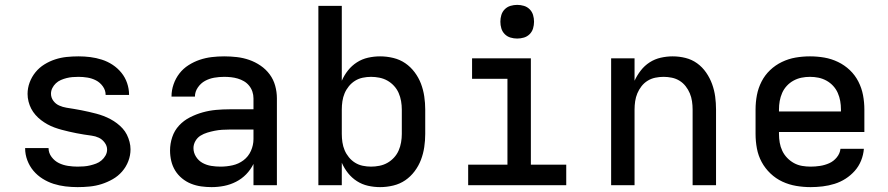

<svg xmlns="http://www.w3.org/2000/svg" viewBox="-20 -759 3640 787"><path d="M298 8Q273 8 248 5Q223 2 199.5 -5.5Q176 -13 154.5 -26.5Q133 -40 117 -59Q101 -78 92 -102Q83 -126 83 -151Q83 -151 83 -151.5Q83 -152 83 -152H179Q179 -132 191.5 -115.5Q204 -99 221.5 -90.5Q239 -82 259 -79Q279 -76 298 -76Q311 -76 324 -77Q337 -78 349.5 -81Q362 -84 374 -88.5Q386 -93 396 -101.5Q406 -110 412.5 -121.5Q419 -133 419 -146Q419 -161 409 -174.5Q399 -188 385 -194.5Q371 -201 355.5 -203Q340 -205 324.5 -207.5Q309 -210 293.5 -213Q278 -216 263 -219.5Q248 -223 233 -227Q218 -231 203 -236.5Q188 -242 174.5 -249.5Q161 -257 148.5 -266.5Q136 -276 125.5 -288Q115 -300 108 -313.5Q101 -327 97 -342.5Q93 -358 93 -374Q93 -398 101.5 -421Q110 -444 125.5 -463Q141 -482 162 -495Q183 -508 206 -515.5Q229 -523 253 -525.5Q277 -528 302 -528Q326 -528 350 -525Q374 -522 397.5 -514.5Q421 -507 441.5 -493.5Q462 -480 477.5 -461Q493 -442 501 -418.5Q509 -395 509 -371Q509 -371 509 -371Q509 -371 509 -370Q509 -370 509 -370Q509 -370 509 -370H413Q413 -389 401.5 -405Q390 -421 373.5 -429.5Q357 -438 338.5 -441Q320 -444 302 -444Q289 -444 277 -443Q265 -442 253 -439Q241 -436 229.5 -431Q218 -426 209 -417.5Q200 -409 194.5 -398Q189 -387 189 -375Q189 -359 198.5 -346Q208 -333 222.5 -326.5Q237 -320 252.5 -317.5Q268 -315 283.5 -312.5Q299 -310 314 -307Q329 -304 344.5 -300.5Q360 -297 375 -293Q390 -289 404.5 -283.5Q419 -278 433 -270.5Q447 -263 459.5 -253.5Q472 -244 482.5 -232.5Q493 -221 500 -207Q507 -193 511 -177.5Q515 -162 515 -147Q515 -122 506 -98.5Q497 -75 480.5 -56Q464 -37 442 -24.5Q420 -12 396.5 -4.5Q373 3 348 5.5Q323 8 298 8Z M847 8Q826 8 804.5 5Q783 2 763 -6Q743 -14 726 -28Q709 -42 698 -60Q687 -78 682 -99Q677 -120 677 -142Q677 -170 686 -197Q695 -224 714 -244.5Q733 -265 758.5 -278Q784 -291 811 -298.5Q838 -306 865.5 -308.5Q893 -311 921 -311H1019V-356Q1019 -370 1014.5 -383.5Q1010 -397 1001 -408Q992 -419 980 -426Q968 -433 954.5 -437Q941 -441 927 -442.5Q913 -444 899 -444Q878 -444 858 -440.5Q838 -437 820.5 -427.5Q803 -418 791 -400.5Q779 -383 779 -363Q779 -363 779 -363Q779 -363 779 -363H683Q683 -363 683 -363Q683 -363 683 -364Q683 -389 691.5 -413.5Q700 -438 715.5 -458Q731 -478 753 -492Q775 -506 799 -514Q823 -522 848 -525Q873 -528 899 -528Q925 -528 951 -525Q977 -522 1001.5 -513.5Q1026 -505 1048 -490Q1070 -475 1085.5 -454Q1101 -433 1108 -407.5Q1115 -382 1115 -356V0H1019V-87Q1007 -63 989 -44.5Q971 -26 947.5 -14Q924 -2 898.5 3Q873 8 847 8ZM884 -76Q909 -76 933.5 -81.5Q958 -87 978 -102Q998 -117 1008.5 -140.5Q1019 -164 1019 -189V-228H921Q906 -228 890.5 -227Q875 -226 860 -223Q845 -220 830 -215.5Q815 -211 802 -203Q789 -195 781 -181Q773 -167 773 -152Q773 -133 783.5 -116.5Q794 -100 810.5 -91Q827 -82 846 -79Q865 -76 884 -76Z M1538 8Q1513 8 1488.5 2.5Q1464 -3 1443 -16.5Q1422 -30 1406.5 -49.5Q1391 -69 1381 -92V0H1285V-735H1381V-428Q1391 -451 1406.5 -470.5Q1422 -490 1443 -503.5Q1464 -517 1488.5 -522.5Q1513 -528 1538 -528Q1565 -528 1592 -521.5Q1619 -515 1641 -500Q1663 -485 1679.5 -463Q1696 -441 1705.5 -416Q1715 -391 1719 -364Q1723 -337 1723 -310V-210Q1723 -183 1719 -156Q1715 -129 1705.5 -104Q1696 -79 1679.5 -57Q1663 -35 1641 -20Q1619 -5 1592 1.5Q1565 8 1538 8ZM1501 -76Q1518 -76 1535.5 -79.5Q1553 -83 1568 -91.5Q1583 -100 1595 -113Q1607 -126 1614 -142Q1621 -158 1624 -175.5Q1627 -193 1627 -210V-310Q1627 -327 1624 -344.5Q1621 -362 1614 -378Q1607 -394 1595 -407Q1583 -420 1568 -428.5Q1553 -437 1535.5 -440.5Q1518 -444 1501 -444Q1484 -444 1467 -440.5Q1450 -437 1435.5 -428Q1421 -419 1410 -405.5Q1399 -392 1392.5 -376.5Q1386 -361 1383.5 -344Q1381 -327 1381 -310V-210Q1381 -193 1383.5 -176Q1386 -159 1392.5 -143.5Q1399 -128 1410 -114.5Q1421 -101 1435.5 -92Q1450 -83 1467 -79.5Q1484 -76 1501 -76Z M1899 0V-84H2060V-436H1915V-520H2156V-84H2301V0ZM2100 -601Q2086 -601 2072.5 -605Q2059 -609 2049 -619Q2039 -629 2035 -642.5Q2031 -656 2031 -670Q2031 -684 2035 -697.5Q2039 -711 2049 -721Q2059 -731 2072.5 -735Q2086 -739 2100 -739Q2114 -739 2127.5 -735Q2141 -731 2151 -721Q2161 -711 2165 -697.5Q2169 -684 2169 -670Q2169 -656 2165 -642.5Q2161 -629 2151 -619Q2141 -609 2127.5 -605Q2114 -601 2100 -601Z M2485 0V-520H2581V-428Q2591 -450 2606.5 -470Q2622 -490 2643 -503.5Q2664 -517 2688.5 -522.5Q2713 -528 2737 -528Q2764 -528 2790 -521.5Q2816 -515 2837.5 -499.5Q2859 -484 2874.5 -461.5Q2890 -439 2899 -414Q2908 -389 2911.5 -363Q2915 -337 2915 -310V0H2819V-310Q2819 -327 2816.5 -344Q2814 -361 2807.5 -376.5Q2801 -392 2790.5 -405.5Q2780 -419 2765.5 -428Q2751 -437 2734 -440.5Q2717 -444 2700 -444Q2683 -444 2666 -440.5Q2649 -437 2634.5 -428Q2620 -419 2609.5 -405.5Q2599 -392 2592.5 -376.5Q2586 -361 2583.5 -344Q2581 -327 2581 -310V0Z M3303 8Q3273 8 3243.5 3Q3214 -2 3187 -14.5Q3160 -27 3138 -48Q3116 -69 3102 -95Q3088 -121 3082.5 -150.5Q3077 -180 3077 -210V-310Q3077 -340 3082.5 -369Q3088 -398 3101.5 -424.5Q3115 -451 3136.5 -471.5Q3158 -492 3185 -505Q3212 -518 3241 -523Q3270 -528 3300 -528Q3330 -528 3359 -523Q3388 -518 3415 -505Q3442 -492 3463.5 -471.5Q3485 -451 3498.5 -424.5Q3512 -398 3517.5 -369Q3523 -340 3523 -310V-218H3173V-210Q3173 -192 3176 -174.5Q3179 -157 3186.5 -141Q3194 -125 3206.5 -112Q3219 -99 3234.5 -90.5Q3250 -82 3267.5 -79Q3285 -76 3303 -76Q3322 -76 3341.5 -79Q3361 -82 3379 -90Q3397 -98 3410 -114Q3423 -130 3425 -149H3521Q3519 -124 3509.5 -100.5Q3500 -77 3483.5 -58.5Q3467 -40 3446 -26.5Q3425 -13 3401 -5.5Q3377 2 3352 5Q3327 8 3303 8ZM3427 -302V-310Q3427 -328 3424 -345Q3421 -362 3414 -378Q3407 -394 3395 -407Q3383 -420 3367.5 -428.5Q3352 -437 3335 -440.5Q3318 -444 3300 -444Q3282 -444 3265 -440.5Q3248 -437 3232.5 -428.5Q3217 -420 3205 -407Q3193 -394 3186 -378Q3179 -362 3176 -345Q3173 -328 3173 -310V-302Z"/></svg>

Font: Iosevka Custom Medium Extended
Style: Regular
Weight: 500
Width: 7
Monospace: yes
Designer: Belleve Invis
Foundry: Belleve Invis
Version: Version 11.2.4; ttfautohint (v1.8.4)